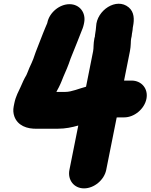

<svg xmlns="http://www.w3.org/2000/svg" viewBox="-20 -779 810 1033"><path d="M331.8 -284.5H283.4C284.6 -286.8 286.5 -290.4 288.8 -295.1L296.5 -309.5C309.3 -334.6 314.4 -350.7 320.3 -364.6C333 -394.1 347.3 -425.2 359.5 -463.1L370.8 -491.3C386.7 -529.2 401.8 -569.3 416.7 -606.6C422.4 -619.1 428.4 -635.5 431.1 -649L432.7 -657C443.3 -710.4 408.9 -756.5 354 -756.5C299.8 -756.5 245.5 -711.3 234.7 -657L234.2 -654.6C230.3 -645.6 226.5 -636.6 222.4 -626.8L212.3 -601.9C195.8 -556.9 175.4 -511.6 158.9 -461.2C154.2 -448.1 146.2 -432.3 138.4 -414.8C129.8 -395.2 125.3 -380.4 122 -374.9C109.3 -353.6 101.9 -337 90.6 -310.7C81.2 -290 64.7 -261.4 57.2 -224L53.6 -206C49.9 -187.3 51.4 -169 57.2 -152.7C74.5 -104.6 123.2 -83.7 183.2 -86.5H292.3C331.8 -86.5 367.1 -94 401.2 -103.7L353.5 135C342.9 188.4 377.3 234.5 432.2 234.5C486.4 234.5 540.7 189.2 551.5 135L607.8 -146.8C608.6 -146.9 610.2 -147 614.3 -147.5H648.4C702.7 -147.5 757 -192.8 767.8 -247C778.8 -301.9 741.4 -345.5 688 -345.5H647.5L679.1 -504C685 -533.3 682.9 -556.7 685.3 -569.8C687.7 -579.4 689.4 -588 690.2 -599.7L691.3 -605C693 -613.8 693.9 -621 694.5 -630.9L695.7 -637C703.2 -674.7 702.7 -714.3 672.4 -739.5C606.3 -794.6 500 -723.4 497.1 -636.8C496.8 -626 493.8 -607.7 493.3 -605C490.8 -592.8 491.1 -585.4 490.4 -581.6C489.5 -579.3 488.6 -576.5 488.1 -574C481.6 -541.5 484.6 -521.4 481.1 -504L442.9 -312.4C404.7 -302.5 365.3 -284.5 331.8 -284.5Z"/></svg>

Font: Smoothie
Style: ExBdIt
Weight: 800
Foundry: Cannot Into Space Fonts
Version: Version 0.8